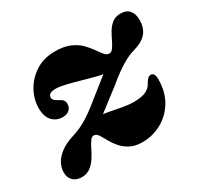

<svg xmlns="http://www.w3.org/2000/svg" viewBox="-111 -619 805 772"><g transform="rotate(-30 291.0 -233.0)"><path d="M237.5 -142.5Q248 -151 264.2 -163.2Q280.5 -175.5 305.2 -194.8Q330 -214 365.5 -241Q388 -260 407 -273.8Q426 -287.5 442 -297.2Q458 -307 473 -313.8Q488 -320.5 503 -324.5Q545 -337 563.5 -359.5Q582 -382 582 -419.5Q582 -446 568.8 -462.5Q555.5 -479 527 -479Q504 -479 488.8 -467Q473.5 -455 463.2 -437.8Q453 -420.5 444.8 -403.2Q436.5 -386 428.2 -374Q420 -362 409.5 -362Q397.5 -362 387.8 -374Q378 -386 366 -403.2Q354 -420.5 336.8 -437.8Q319.5 -455 292.2 -467Q265 -479 223 -479Q170.5 -479 132.5 -454.2Q94.5 -429.5 73.8 -391.8Q53 -354 53 -312.5Q53 -274.5 71.8 -254.2Q90.5 -234 119.5 -234Q139 -234 150.5 -244.2Q162 -254.5 162 -271Q162 -281.5 157 -288.5Q152 -295.5 138.5 -302Q125.5 -308.5 120.8 -314.2Q116 -320 116 -326Q116 -336 124.5 -341.8Q133 -347.5 150.5 -347.5Q168.5 -347.5 197.8 -340.5Q227 -333.5 259.8 -324Q292.5 -314.5 322 -307.2Q351.5 -300 370.5 -300L374 -325Q368 -319 352.8 -306.8Q337.5 -294.5 313.2 -275.5Q289 -256.5 257 -231Q238 -215 220.5 -202.2Q203 -189.5 186.2 -179.2Q169.5 -169 152 -161.2Q134.5 -153.5 115 -147.5Q77.5 -135.5 54.8 -118Q32 -100.5 21.5 -80.5Q11 -60.5 11 -40Q11 -14.5 26 -0.5Q41 13.5 65.5 13.5Q89 13.5 105.5 1Q122 -11.5 133.8 -29.5Q145.5 -47.5 154.2 -65.8Q163 -84 171.5 -96.2Q180 -108.5 190.5 -108.5Q201 -108.5 209.2 -96.2Q217.5 -84 227.2 -65.8Q237 -47.5 252 -29.5Q267 -11.5 290 1Q313 13.5 347.5 13.5Q394 13.5 435.2 -8.8Q476.5 -31 502 -72.8Q527.5 -114.5 528 -172.5Q528 -190.5 523.2 -197.8Q518.5 -205 510.5 -205Q503.5 -205 498 -200.8Q492.5 -196.5 484.5 -184Q475 -163.5 454.5 -153.8Q434 -144 398 -144Q375 -144 346 -149.2Q317 -154.5 290 -159.8Q263 -165 245.5 -165Z"/></g></svg>

Font: Fraunces
Style: Bold Italic
Weight: 700
Italic angle: -16°
Version: Version 1.000;[b76b70a41]